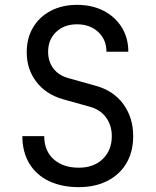

<svg xmlns="http://www.w3.org/2000/svg" viewBox="-20 -760 640 790"><path d="M304 10Q234 10 181.5 -15Q129 -40 100.5 -87.5Q72 -135 72 -200H162Q162 -139 201 -104.5Q240 -70 304 -70Q366 -70 403 -106Q440 -142 440 -200Q440 -244 416.5 -276.5Q393 -309 349 -321L238 -352Q169 -372 129.5 -423.5Q90 -475 90 -545Q90 -603 116 -647Q142 -691 189 -715.5Q236 -740 297 -740Q359 -740 406.5 -715.5Q454 -691 481 -647.5Q508 -604 508 -547H418Q418 -597 384 -628.5Q350 -660 297 -660Q244 -660 211 -628.5Q178 -597 178 -547Q178 -507 199.5 -478.5Q221 -450 260 -439L374 -407Q447 -387 487.5 -331.5Q528 -276 528 -200Q528 -136 500.5 -89Q473 -42 422.5 -16Q372 10 304 10Z"/></svg>

Font: Atlassian Mono
Style: Regular
Weight: 400
Monospace: yes
Designer: Philipp Nurullin, Konstantin Bulenkov
Foundry: Modifications by Atlassian Pty Ltd, manufactured by JetBrains
Version: Version 2.304